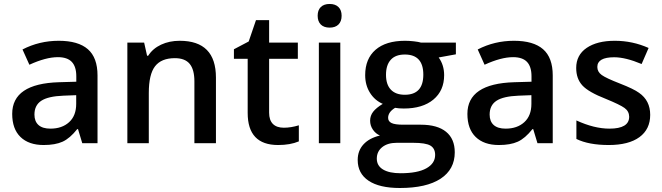

<svg xmlns="http://www.w3.org/2000/svg" viewBox="-20 -716 3310 960"><path d="M467.6 0H391.3L370.1 -70.3H366Q329.6 -24.3 293 -7.6Q256.3 9.1 198.2 9.1Q123.9 9.1 82.4 -31.1Q41 -71.3 41 -146.6Q41 -297.8 275 -304.9L361.5 -307.4V-334.2Q361.5 -382.7 339 -406.5Q316.5 -430.2 269.5 -430.2Q209.3 -430.2 126.9 -392.3L92.5 -468.7Q176.4 -512.1 273.8 -512.1Q371.1 -512.1 419.4 -469.9Q467.6 -427.7 467.6 -338.7ZM152.2 -143.1Q152.2 -109.2 172.4 -91Q192.6 -72.8 232.1 -72.8Q290.2 -72.8 325.6 -105.2Q361 -137.5 361 -196.7V-240.1L296.3 -237.6Q220.4 -234.6 186.3 -212.1Q152.2 -189.6 152.2 -143.1Z M1059.7 -328.1V0H952V-309.4Q952 -368 928.5 -396.6Q905 -425.2 854.4 -425.2Q786.7 -425.2 755.3 -384.7Q724 -344.3 724 -250.8V0H616.8V-503H700.7L715.4 -437.3H720.9Q743.7 -473.2 785.4 -492.7Q827.1 -512.1 878.7 -512.1Q1059.7 -512.1 1059.7 -328.1Z M1325.6 -152.7Q1325.6 -115.3 1344.5 -96.3Q1363.5 -77.4 1399.1 -77.4Q1434.8 -77.4 1474.2 -89.5V-9.1Q1431.2 9.1 1370.6 9.1Q1218.4 9.1 1218.4 -151.2V-422.1H1149.6V-469.7L1223.5 -508.6L1259.9 -615.3H1325.6V-503H1469.2V-422.1H1325.6Z M1681.5 -503V0H1574.3V-503ZM1688.1 -637.3Q1688.1 -609.2 1672.4 -593.5Q1656.7 -577.9 1628.2 -577.9Q1599.6 -577.9 1583.9 -593.5Q1568.3 -609.2 1568.3 -637.3Q1568.3 -665.3 1583.9 -680.7Q1599.6 -696.2 1628.2 -696.2Q1656.7 -696.2 1672.4 -680.7Q1688.1 -665.3 1688.1 -637.3Z M1964.1 -2Q1918.1 -2 1891.1 19.7Q1864 41.5 1864 77.1Q1864 112.7 1895.1 131.4Q1926.2 150.2 1982.8 150.2Q2067.7 150.2 2111.7 125.6Q2155.7 101.1 2155.7 58.6Q2155.7 26.3 2132.2 12.1Q2108.7 -2 2045 -2ZM2259.4 -503V-444.4L2173.4 -428.7Q2200.7 -390.8 2200.7 -340.2Q2200.7 -262.9 2146.9 -218.1Q2093 -173.4 1999 -173.4Q1973.2 -173.4 1955.5 -176.9Q1920.6 -155.7 1920.6 -126.9Q1920.6 -109.2 1937.6 -100.9Q1954.5 -92.5 1996.5 -92.5H2083.9Q2166.8 -92.5 2210.3 -57.1Q2253.8 -21.7 2253.8 45.5Q2253.8 130.9 2183 177.5Q2112.2 224 1979.3 224Q1877.1 224 1822.8 187.6Q1768.5 151.2 1768.5 83.9Q1768.5 37.4 1797.5 5.8Q1826.6 -25.8 1879.7 -38.4Q1858.4 -47.5 1844.5 -67.7Q1830.6 -88 1830.6 -112.7Q1830.6 -137.5 1845.6 -157Q1860.5 -176.4 1893.8 -196.7Q1853.9 -213.9 1829.9 -252Q1805.9 -290.2 1805.9 -340.2Q1805.9 -422.1 1857.7 -467.1Q1909.5 -512.1 2005.1 -512.1Q2025.8 -512.1 2049.8 -509.4Q2073.8 -506.6 2084.9 -503ZM2004 -443.4Q1957.5 -443.4 1933.8 -417.1Q1910 -390.8 1910 -342Q1910 -293.2 1934.3 -267.7Q1958.5 -242.2 2004 -242.2Q2096.6 -242.2 2096.6 -342.8Q2096.6 -443.4 2004 -443.4Z M2743.7 0H2667.3L2646.1 -70.3H2642.1Q2605.7 -24.3 2569 -7.6Q2532.4 9.1 2474.2 9.1Q2399.9 9.1 2358.4 -31.1Q2317 -71.3 2317 -146.6Q2317 -297.8 2551.1 -304.9L2637.5 -307.4V-334.2Q2637.5 -382.7 2615 -406.5Q2592.5 -430.2 2545.5 -430.2Q2485.3 -430.2 2402.9 -392.3L2368.6 -468.7Q2452.5 -512.1 2549.8 -512.1Q2647.1 -512.1 2695.4 -469.9Q2743.7 -427.7 2743.7 -338.7ZM2428.2 -143.1Q2428.2 -109.2 2448.4 -91Q2468.7 -72.8 2508.1 -72.8Q2566.2 -72.8 2601.6 -105.2Q2637 -137.5 2637 -196.7V-240.1L2572.3 -237.6Q2496.5 -234.6 2462.3 -212.1Q2428.2 -189.6 2428.2 -143.1Z M3175.4 -251.8Q3231 -213.3 3231 -141.6Q3231 -69.8 3177.2 -30.3Q3123.4 9.1 3023.5 9.1Q2923.7 9.1 2862 -21.2V-113.8Q2951 -72.8 3027.3 -72.8Q3125.9 -72.8 3125.9 -132.5Q3125.4 -159.8 3102.6 -176.2Q3079.9 -192.6 3009.6 -221.4Q2922.6 -255.3 2891.8 -288.9Q2861 -322.5 2861 -376.1Q2861 -440.8 2913.3 -476.5Q2965.6 -512.1 3054.1 -512.1Q3142.6 -512.1 3223 -476.2L3188.1 -395.9Q3107.7 -429.7 3051.1 -429.7Q2966.6 -429.7 2966.6 -381.2Q2966.6 -356.9 2988.6 -341Q3010.6 -325.1 3079.6 -298.3Q3148.6 -271.5 3175.4 -251.8Z"/></svg>

Font: Khula SemiBold
Style: Regular
Weight: 600
Designer: Erin McLaughlin, Steve Matteson
Version: Version 1.002;PS 1.0;hotconv 1.0.72;makeotf.lib2.5.5900; ttf